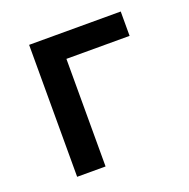

<svg xmlns="http://www.w3.org/2000/svg" viewBox="-99 -615 699 711"><g transform="rotate(-20 250.0 -260.0)"><path d="M88 0V-520H449V-424H200V0Z"/></g></svg>

Font: Iosevka Term
Style: Bold
Weight: 700
Monospace: yes
Designer: Belleve Invis
Foundry: Belleve Invis
Version: Version 30.0.1